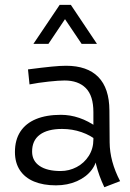

<svg xmlns="http://www.w3.org/2000/svg" viewBox="-20 -763 545 802"><path d="M415.8 19Q370.1 -76.9 370.1 -167.5V-294.9Q370.1 -363 338.6 -394.9Q307.1 -426.8 249.5 -426.8Q226.2 -426.8 183.1 -422.2Q140 -417.6 103.3 -410.4L96.9 -473.1Q160.4 -481.3 196 -484.8Q231.7 -488.3 255.9 -488.3Q344.6 -488.3 390.6 -441.4Q436.5 -394.5 437 -301.8L438 -168.5Q438.5 -89.2 481.7 -6.3ZM213.6 11.2Q160.6 11.2 122.1 -4.8Q83.6 -20.9 63 -52.1Q42.4 -83.3 42.4 -128.1Q42.4 -178.5 65 -213.2Q87.6 -247.9 130.7 -265.7Q173.8 -283.4 234.4 -283.4Q273.3 -283.4 311.1 -270.5Q348.9 -257.6 384.3 -232.2L385.7 -174.8Q359.3 -197.6 320.6 -211Q282 -224.4 239.3 -224.4Q178.7 -224.4 146.2 -200.2Q113.6 -176 114.1 -128.8Q114.5 -90.7 145.8 -69.6Q177 -48.6 233.2 -48.6Q268.9 -48.6 300.5 -65.3Q332 -82 351.1 -112.2Q370.1 -142.5 370.1 -180.2L385.3 -117.7Q385.3 -83.1 363.1 -53.5Q340.9 -23.9 301.6 -6.3Q262.3 11.2 213.6 11.2ZM229.2 -742.6H276L385 -579.8H320.9L251.5 -683L182.3 -579.8H119.6Z"/></svg>

Font: DavidDev Light
Style: Regular
Weight: 300
Designer: David.dev
Foundry: David.dev
Version: Version 1.001;FEAKit 1.0